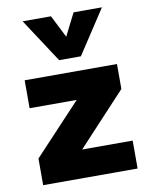

<svg xmlns="http://www.w3.org/2000/svg" viewBox="-85 -824 690 887"><g transform="rotate(-10 259.5 -381.0)"><path d="M251 -131H488V0H45V-125L266 -361H45V-492H478V-375ZM322 -762H455L320 -556H218L83 -762H216L269 -657Z"/></g></svg>

Font: wassup Sans
Style: Black
Weight: 900
Version: Version 2.001